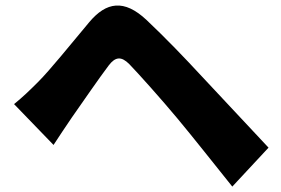

<svg xmlns="http://www.w3.org/2000/svg" viewBox="-20 -698 1040 710"><path d="M32 -313 178 -162C197 -191 222 -229 246 -264C284 -318 347 -410 382 -456C407 -489 429 -490 458 -461C491 -427 577 -331 636 -260C692 -193 774 -89 839 -8L973 -152C896 -234 792 -345 725 -417C664 -483 593 -557 522 -624C439 -702 373 -691 310 -616C238 -530 165 -439 121 -395C88 -362 64 -339 32 -313Z"/></svg>

Font: Noto Sans CJK HK Black
Style: Regular
Weight: 900
Designer: Ryoko NISHIZUKA 西塚涼子 (kana, bopomofo & ideographs); Paul D. Hunt (Latin, Greek & Cyrillic); Sandoll Communications 산돌커뮤니
Foundry: Adobe
Version: Version 2.004;hotconv 1.0.118;makeotfexe 2.5.65603